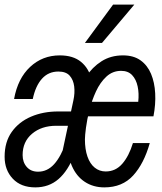

<svg xmlns="http://www.w3.org/2000/svg" viewBox="-33 -800 703 832"><path d="M232 -117 285 -365Q292 -397 288.5 -425.5Q285 -454 269 -472Q253 -490 220 -490Q177 -490 149 -459Q121 -428 109 -371H28Q44 -460 97.5 -510Q151 -560 226 -560Q284 -560 318 -532Q352 -504 362.5 -458Q373 -412 361 -357L310 -117ZM120 12Q58 12 22.5 -25.5Q-13 -63 -13 -121Q-13 -185 18 -228.5Q49 -272 101.5 -294.5Q154 -317 219 -317H284L270 -255H211Q147 -255 106 -220.5Q65 -186 65 -128Q65 -97 83 -76.5Q101 -56 132 -56Q172 -56 201.5 -88.5Q231 -121 254 -186L289 -130Q262 -60 220.5 -24Q179 12 120 12ZM419 12Q371 12 334.5 -12Q298 -36 278.5 -81Q259 -126 259 -189Q259 -227 267 -276Q275 -325 293 -374.5Q311 -424 339 -466.5Q367 -509 407 -534.5Q447 -560 500 -560Q546 -560 576 -538.5Q606 -517 621.5 -480Q637 -443 639.5 -395.5Q642 -348 632 -296H341L355 -359H566Q570 -395 563.5 -425.5Q557 -456 539.5 -474.5Q522 -493 492 -493Q455 -493 428 -468Q401 -443 383 -404Q365 -365 354.5 -323Q344 -281 339.5 -246.5Q335 -212 335 -196Q335 -153 346 -121.5Q357 -90 377.5 -73.5Q398 -57 425 -57Q468 -57 497 -90.5Q526 -124 543 -180H616Q591 -91 544 -39.5Q497 12 419 12ZM335 -614 457 -780H549L409 -614Z"/></svg>

Font: Azeret Mono Thin Light
Style: Italic
Weight: 300
Italic angle: -12°
Version: Version 1.002